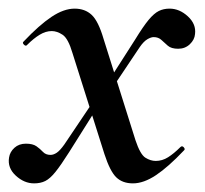

<svg xmlns="http://www.w3.org/2000/svg" viewBox="-27 -415 474 445"><path d="M281 10Q257 10 242.5 -4Q228 -18 215 -58L141 -292Q131 -326 118 -334.5Q105 -343 93 -343Q79 -343 65 -334.5Q51 -326 36 -311Q33 -307 28.5 -311.5Q24 -316 28 -319Q64 -357 92.5 -376Q121 -395 146 -395Q170 -395 185.5 -380.5Q201 -366 213 -325L287 -90Q298 -57 310 -49.5Q322 -42 334 -42Q349 -42 362.5 -50.5Q376 -59 391 -74Q395 -78 399 -73.5Q403 -69 399 -66Q363 -28 334.5 -9Q306 10 281 10ZM52 10Q29 10 9.5 -8Q-10 -26 -6 -50Q-4 -63 6.5 -72.5Q17 -82 33 -82Q49 -82 57.5 -76Q66 -70 72.5 -63Q79 -56 90 -56Q97 -56 104.5 -61Q112 -66 122 -80L202 -199L211 -186L133 -62Q114 -32 101.5 -16.5Q89 -1 78 4.5Q67 10 52 10ZM216 -185 206 -198 286 -323Q305 -354 317.5 -369Q330 -384 341 -389.5Q352 -395 366 -395Q389 -395 408.5 -377Q428 -359 425 -336Q424 -323 413 -312.5Q402 -302 386 -302Q370 -302 362 -309Q354 -316 347 -322.5Q340 -329 329 -329Q323 -329 314.5 -324Q306 -319 297 -306Z"/></svg>

Font: Cormorant Light SemiBold
Style: Italic
Weight: 600
Italic angle: -10°
Version: Version 4.000